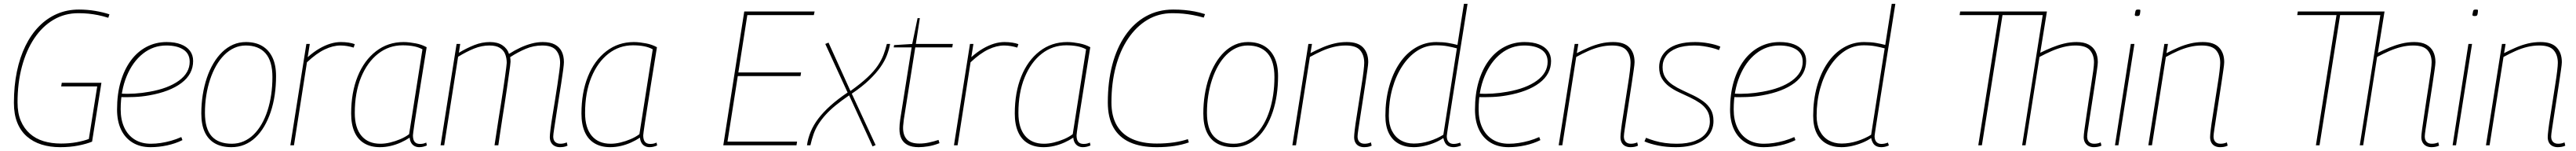

<svg xmlns="http://www.w3.org/2000/svg" viewBox="-20 -760 13513 790"><path d="M296 10Q242 10 197.5 -4Q153 -18 120.5 -46.5Q88 -75 70.5 -118.5Q53 -162 53 -222Q53 -310 68.5 -385Q84 -460 113.5 -520Q143 -580 185 -622.5Q227 -665 279.5 -687.5Q332 -710 394 -710Q438 -710 479.5 -703Q521 -696 554 -685L548 -667Q519 -676 494 -681Q469 -686 444 -688.5Q419 -691 391 -691Q319 -691 260.5 -656.5Q202 -622 160 -559.5Q118 -497 95 -411.5Q72 -326 72 -224Q72 -168 89 -128Q106 -88 136.5 -61Q167 -34 208.5 -21.5Q250 -9 300 -9Q344 -9 382 -16Q420 -23 446 -33L490 -308H301L304 -327H512L463 -19Q434 -7 390.5 1.5Q347 10 296 10Z M613 -270Q647 -268 686.5 -270.5Q726 -273 764 -280Q862 -297 918.5 -338Q975 -379 975 -437Q975 -479 942 -500.5Q909 -522 852 -522Q784 -522 730 -479.5Q676 -437 644.5 -361.5Q613 -286 613 -188Q613 -133 632 -92.5Q651 -52 686.5 -30Q722 -8 771 -8Q797 -8 823.5 -12Q850 -16 877 -23.5Q904 -31 931 -43L937 -27Q901 -9 857 0.5Q813 10 770 10Q715 10 675.5 -14Q636 -38 615 -82Q594 -126 594 -187Q594 -268 613 -332.5Q632 -397 666.5 -443.5Q701 -490 749 -515Q797 -540 854 -540Q898 -540 929 -528Q960 -516 976.5 -494Q993 -472 993 -441Q993 -372 932 -326Q871 -280 762 -261Q723 -254 683 -252.5Q643 -251 609 -252Z M1194 10Q1143 10 1108 -9.5Q1073 -29 1054.5 -68Q1036 -107 1036 -166Q1036 -217 1043.5 -264Q1051 -311 1065 -352.5Q1079 -394 1099.5 -428.5Q1120 -463 1146 -488Q1172 -513 1203 -526.5Q1234 -540 1270 -540Q1320 -540 1355 -519.5Q1390 -499 1409 -459.5Q1428 -420 1428 -362Q1428 -311 1421 -263.5Q1414 -216 1400 -174.5Q1386 -133 1366 -99Q1346 -65 1320 -40.5Q1294 -16 1262.5 -3Q1231 10 1194 10ZM1196 -8Q1229 -8 1258 -20.5Q1287 -33 1310.5 -56Q1334 -79 1352.5 -111Q1371 -143 1383.5 -182Q1396 -221 1402.5 -265Q1409 -309 1409 -357Q1409 -440 1373 -481Q1337 -522 1269 -522Q1237 -522 1208.5 -509Q1180 -496 1156 -472Q1132 -448 1113.5 -415.5Q1095 -383 1082 -344Q1069 -305 1062 -261Q1055 -217 1055 -170Q1055 -86 1090.5 -47Q1126 -8 1196 -8Z M1605 -530 1594 -461Q1626 -489 1655.5 -506Q1685 -523 1713 -531.5Q1741 -540 1768 -540Q1790 -540 1809 -537Q1828 -534 1841 -529L1835 -511Q1819 -516 1801 -519Q1783 -522 1766 -522Q1727 -522 1683.5 -501.5Q1640 -481 1590 -434L1522 0H1503L1587 -530Z M2179 10Q2165 10 2154 4Q2143 -2 2136.5 -13.5Q2130 -25 2129 -40Q2108 -26 2082.5 -14.5Q2057 -3 2029 3.5Q2001 10 1973 10Q1925 10 1891 -10Q1857 -30 1839.5 -69.5Q1822 -109 1822 -166Q1822 -276 1856 -360Q1890 -444 1952.5 -492Q2015 -540 2097 -540Q2113 -540 2129 -538Q2145 -536 2161 -533Q2177 -530 2191 -525Q2205 -520 2218 -513Q2201 -410 2189 -334Q2177 -258 2168.5 -205Q2160 -152 2155 -119Q2150 -86 2148 -70Q2146 -54 2146 -52Q2146 -29 2155 -18Q2164 -7 2183 -7Q2192 -7 2199.5 -8.5Q2207 -10 2216 -14L2219 1Q2210 5 2200 7.5Q2190 10 2179 10ZM2126 -58 2196 -502Q2176 -513 2150 -518Q2124 -523 2092 -523Q2020 -523 1963.5 -479Q1907 -435 1874 -355.5Q1841 -276 1841 -169Q1841 -91 1876 -49.5Q1911 -8 1975 -8Q2000 -8 2027 -14.5Q2054 -21 2080 -32Q2106 -43 2126 -58Z M2917 10Q2902 10 2890 4Q2878 -2 2871 -14Q2864 -26 2864 -43Q2864 -54 2867.5 -83Q2871 -112 2877.5 -151.5Q2884 -191 2891 -234Q2898 -277 2904 -317Q2910 -357 2914 -387.5Q2918 -418 2918 -431Q2918 -472 2897 -497Q2876 -522 2824 -522Q2779 -522 2737.5 -504.5Q2696 -487 2656 -461Q2657 -455 2657.5 -449.5Q2658 -444 2658 -437Q2658 -432 2655.5 -412.5Q2653 -393 2648.5 -363Q2644 -333 2639 -296.5Q2634 -260 2627.5 -220Q2621 -180 2615 -140.5Q2609 -101 2603.5 -65Q2598 -29 2594 0H2574Q2579 -29 2584 -65Q2589 -101 2595.5 -140Q2602 -179 2608 -218Q2614 -257 2619.5 -293Q2625 -329 2629 -358Q2633 -387 2635.5 -406.5Q2638 -426 2638 -431Q2638 -456 2630 -476.5Q2622 -497 2602 -509.5Q2582 -522 2547 -522Q2507 -522 2467 -506Q2427 -490 2383 -463L2310 0H2291L2375 -530H2394L2387 -484Q2427 -508 2467.5 -524Q2508 -540 2550 -540Q2590 -540 2615.5 -523Q2641 -506 2650 -478Q2680 -497 2709 -510.5Q2738 -524 2768 -532Q2798 -540 2827 -540Q2866 -540 2890.5 -527Q2915 -514 2926.5 -490.5Q2938 -467 2938 -435Q2938 -424 2934 -393.5Q2930 -363 2923.5 -322Q2917 -281 2910 -237Q2903 -193 2897 -153Q2891 -113 2886.5 -84.5Q2882 -56 2882 -46Q2882 -27 2892 -17.5Q2902 -8 2920 -8Q2927 -8 2935.5 -9.5Q2944 -11 2953 -15L2957 2Q2947 7 2936.5 8.5Q2926 10 2917 10Z M3387 10Q3373 10 3362 4Q3351 -2 3344.5 -13.5Q3338 -25 3337 -40Q3316 -26 3290.5 -14.5Q3265 -3 3237 3.5Q3209 10 3181 10Q3133 10 3099 -10Q3065 -30 3047.5 -69.5Q3030 -109 3030 -166Q3030 -276 3064 -360Q3098 -444 3160.5 -492Q3223 -540 3305 -540Q3321 -540 3337 -538Q3353 -536 3369 -533Q3385 -530 3399 -525Q3413 -520 3426 -513Q3409 -410 3397 -334Q3385 -258 3376.5 -205Q3368 -152 3363 -119Q3358 -86 3356 -70Q3354 -54 3354 -52Q3354 -29 3363 -18Q3372 -7 3391 -7Q3400 -7 3407.5 -8.5Q3415 -10 3424 -14L3427 1Q3418 5 3408 7.5Q3398 10 3387 10ZM3334 -58 3404 -502Q3384 -513 3358 -518Q3332 -523 3300 -523Q3228 -523 3171.5 -479Q3115 -435 3082 -355.5Q3049 -276 3049 -169Q3049 -91 3084 -49.5Q3119 -8 3183 -8Q3208 -8 3235 -14.5Q3262 -21 3288 -32Q3314 -43 3334 -58Z M3774 0 3884 -700H4253L4249 -681H3900L3853 -381H4182L4179 -362H3850L3796 -19H4161L4158 0Z M4632 -530H4649Q4644 -502 4632.5 -471.5Q4621 -441 4598.5 -409Q4576 -377 4539.5 -342Q4503 -307 4448 -270L4573 -1L4557 6L4434 -261Q4393 -233 4362.5 -208Q4332 -183 4310 -158.5Q4288 -134 4272.5 -109.5Q4257 -85 4247.5 -58Q4238 -31 4231 0H4213Q4218 -36 4232.5 -71Q4247 -106 4272.5 -139.5Q4298 -173 4336 -207Q4374 -241 4426 -276L4309 -530L4326 -537L4441 -284Q4496 -323 4530.5 -355.5Q4565 -388 4584.5 -417Q4604 -446 4614.5 -473.5Q4625 -501 4632 -530Z M4903 -28 4908 -11Q4877 1 4849 5.5Q4821 10 4799 10Q4764 10 4742 -1Q4720 -12 4709 -33Q4698 -54 4698 -86Q4698 -96 4699 -109Q4700 -122 4702 -135L4762 -512H4668L4670 -524L4765 -530L4793 -665H4805L4784 -530H4978L4975 -512H4781L4721 -135Q4720 -123 4718.5 -112Q4717 -101 4717 -91Q4717 -53 4736.5 -31Q4756 -9 4803 -9Q4828 -9 4853.5 -14.5Q4879 -20 4903 -28Z M5086 -530 5075 -461Q5107 -489 5136.5 -506Q5166 -523 5194 -531.5Q5222 -540 5249 -540Q5271 -540 5290 -537Q5309 -534 5322 -529L5316 -511Q5300 -516 5282 -519Q5264 -522 5247 -522Q5208 -522 5164.5 -501.5Q5121 -481 5071 -434L5003 0H4984L5068 -530Z M5660 10Q5646 10 5635 4Q5624 -2 5617.5 -13.5Q5611 -25 5610 -40Q5589 -26 5563.5 -14.5Q5538 -3 5510 3.5Q5482 10 5454 10Q5406 10 5372 -10Q5338 -30 5320.5 -69.5Q5303 -109 5303 -166Q5303 -276 5337 -360Q5371 -444 5433.5 -492Q5496 -540 5578 -540Q5594 -540 5610 -538Q5626 -536 5642 -533Q5658 -530 5672 -525Q5686 -520 5699 -513Q5682 -410 5670 -334Q5658 -258 5649.5 -205Q5641 -152 5636 -119Q5631 -86 5629 -70Q5627 -54 5627 -52Q5627 -29 5636 -18Q5645 -7 5664 -7Q5673 -7 5680.5 -8.5Q5688 -10 5697 -14L5700 1Q5691 5 5681 7.5Q5671 10 5660 10ZM5607 -58 5677 -502Q5657 -513 5631 -518Q5605 -523 5573 -523Q5501 -523 5444.5 -479Q5388 -435 5355 -355.5Q5322 -276 5322 -169Q5322 -91 5357 -49.5Q5392 -8 5456 -8Q5481 -8 5508 -14.5Q5535 -21 5561 -32Q5587 -43 5607 -58Z M6047 10Q5964 10 5907 -15.5Q5850 -41 5820.5 -93Q5791 -145 5791 -224Q5791 -332 5814.5 -421Q5838 -510 5883 -575Q5928 -640 5991.5 -675Q6055 -710 6134 -710Q6165 -710 6192.5 -707.5Q6220 -705 6246.5 -700Q6273 -695 6301 -686L6294 -668Q6265 -676 6238.5 -681Q6212 -686 6186 -688.5Q6160 -691 6130 -691Q6057 -691 5998.5 -656Q5940 -621 5897.5 -558Q5855 -495 5832.5 -410Q5810 -325 5810 -224Q5810 -153 5837.5 -105Q5865 -57 5918.5 -33Q5972 -9 6048 -9Q6096 -9 6137 -15Q6178 -21 6211 -32L6216 -15Q6183 -3 6140.5 3.5Q6098 10 6047 10Z M6450 10Q6399 10 6364 -9.5Q6329 -29 6310.5 -68Q6292 -107 6292 -166Q6292 -217 6299.5 -264Q6307 -311 6321 -352.5Q6335 -394 6355.5 -428.5Q6376 -463 6402 -488Q6428 -513 6459 -526.5Q6490 -540 6526 -540Q6576 -540 6611 -519.5Q6646 -499 6665 -459.5Q6684 -420 6684 -362Q6684 -311 6677 -263.5Q6670 -216 6656 -174.5Q6642 -133 6622 -99Q6602 -65 6576 -40.5Q6550 -16 6518.5 -3Q6487 10 6450 10ZM6452 -8Q6485 -8 6514 -20.5Q6543 -33 6566.5 -56Q6590 -79 6608.5 -111Q6627 -143 6639.5 -182Q6652 -221 6658.5 -265Q6665 -309 6665 -357Q6665 -440 6629 -481Q6593 -522 6525 -522Q6493 -522 6464.5 -509Q6436 -496 6412 -472Q6388 -448 6369.5 -415.5Q6351 -383 6338 -344Q6325 -305 6318 -261Q6311 -217 6311 -170Q6311 -86 6346.5 -47Q6382 -8 6452 -8Z M6843 -530H6862L6854 -482Q6887 -499 6917.5 -512Q6948 -525 6979.5 -532.5Q7011 -540 7045 -540Q7103 -540 7130 -511.5Q7157 -483 7157 -435Q7157 -424 7152.5 -393.5Q7148 -363 7142 -322.5Q7136 -282 7129 -238Q7122 -194 7116 -154Q7110 -114 7105.5 -85Q7101 -56 7101 -46Q7101 -28 7110.5 -18Q7120 -8 7138 -8Q7145 -8 7153.5 -9.5Q7162 -11 7171 -15L7175 2Q7165 7 7154.5 8.5Q7144 10 7135 10Q7120 10 7108 4Q7096 -2 7089.5 -14Q7083 -26 7083 -43Q7083 -54 7086.5 -83Q7090 -112 7096.5 -151.5Q7103 -191 7109.5 -234.5Q7116 -278 7122.5 -318Q7129 -358 7132.5 -388Q7136 -418 7136 -431Q7136 -472 7114.5 -497Q7093 -522 7039 -522Q7007 -522 6976 -514.5Q6945 -507 6914.5 -493.5Q6884 -480 6851 -462L6778 0H6759Z M7605 10Q7589 10 7578 4.5Q7567 -1 7560.5 -12Q7554 -23 7551 -38Q7533 -25 7506.5 -14Q7480 -3 7451 3.5Q7422 10 7395 10Q7350 10 7316.5 -8.5Q7283 -27 7265 -63.5Q7247 -100 7247 -155Q7247 -236 7266.5 -306.5Q7286 -377 7321.5 -429.5Q7357 -482 7406.5 -511Q7456 -540 7514 -540Q7549 -540 7575.5 -535.5Q7602 -531 7625 -525L7659 -740H7678Q7667 -667 7655.5 -598.5Q7644 -530 7634.5 -468Q7625 -406 7616 -351.5Q7607 -297 7600 -251Q7593 -205 7587 -168Q7581 -131 7577 -104.5Q7573 -78 7571 -64Q7569 -50 7569 -48Q7569 -28 7578.5 -17.5Q7588 -7 7605 -7Q7614 -7 7623 -9Q7632 -11 7639 -14L7644 1Q7633 6 7623 8Q7613 10 7605 10ZM7396 -9Q7437 -9 7478 -22Q7519 -35 7551 -55L7622 -507Q7600 -513 7573.5 -518Q7547 -523 7512 -523Q7458 -523 7413.5 -494Q7369 -465 7335.5 -414Q7302 -363 7283.5 -296.5Q7265 -230 7265 -154Q7265 -108 7281.5 -75.5Q7298 -43 7327.5 -26Q7357 -9 7396 -9Z M7736 -270Q7770 -268 7809.5 -270.5Q7849 -273 7887 -280Q7985 -297 8041.5 -338Q8098 -379 8098 -437Q8098 -479 8065 -500.5Q8032 -522 7975 -522Q7907 -522 7853 -479.5Q7799 -437 7767.5 -361.5Q7736 -286 7736 -188Q7736 -133 7755 -92.5Q7774 -52 7809.5 -30Q7845 -8 7894 -8Q7920 -8 7946.5 -12Q7973 -16 8000 -23.5Q8027 -31 8054 -43L8060 -27Q8024 -9 7980 0.5Q7936 10 7893 10Q7838 10 7798.5 -14Q7759 -38 7738 -82Q7717 -126 7717 -187Q7717 -268 7736 -332.5Q7755 -397 7789.5 -443.5Q7824 -490 7872 -515Q7920 -540 7977 -540Q8021 -540 8052 -528Q8083 -516 8099.5 -494Q8116 -472 8116 -441Q8116 -372 8055 -326Q7994 -280 7885 -261Q7846 -254 7806 -252.5Q7766 -251 7732 -252Z M8240 -530H8259L8251 -482Q8284 -499 8314.5 -512Q8345 -525 8376.5 -532.5Q8408 -540 8442 -540Q8500 -540 8527 -511.5Q8554 -483 8554 -435Q8554 -424 8549.5 -393.5Q8545 -363 8539 -322.5Q8533 -282 8526 -238Q8519 -194 8513 -154Q8507 -114 8502.5 -85Q8498 -56 8498 -46Q8498 -28 8507.5 -18Q8517 -8 8535 -8Q8542 -8 8550.5 -9.5Q8559 -11 8568 -15L8572 2Q8562 7 8551.5 8.5Q8541 10 8532 10Q8517 10 8505 4Q8493 -2 8486.5 -14Q8480 -26 8480 -43Q8480 -54 8483.5 -83Q8487 -112 8493.5 -151.5Q8500 -191 8506.5 -234.5Q8513 -278 8519.5 -318Q8526 -358 8529.5 -388Q8533 -418 8533 -431Q8533 -472 8511.5 -497Q8490 -522 8436 -522Q8404 -522 8373 -514.5Q8342 -507 8311.5 -493.5Q8281 -480 8248 -462L8175 0H8156Z M8606 -20 8614 -39Q8634 -31 8659 -23.5Q8684 -16 8713.5 -12Q8743 -8 8775 -8Q8832 -8 8871 -23Q8910 -38 8929.5 -64.5Q8949 -91 8949 -125Q8949 -159 8934.5 -182Q8920 -205 8896.5 -221Q8873 -237 8844.5 -250.5Q8816 -264 8787.5 -277Q8759 -290 8735.5 -307.5Q8712 -325 8697.5 -349Q8683 -373 8683 -409Q8683 -436 8694 -459.5Q8705 -483 8728 -501.5Q8751 -520 8787 -530Q8823 -540 8872 -540Q8906 -540 8942.5 -533.5Q8979 -527 9004 -516L8997 -498Q8979 -505 8958.5 -510Q8938 -515 8915.5 -518.5Q8893 -522 8868 -522Q8812 -522 8775 -507.5Q8738 -493 8719.5 -467.5Q8701 -442 8701 -409Q8701 -377 8715.5 -354.5Q8730 -332 8754 -316Q8778 -300 8806.5 -287Q8835 -274 8863 -260.5Q8891 -247 8915 -229.5Q8939 -212 8953.5 -187.5Q8968 -163 8968 -127Q8968 -104 8960.5 -83.5Q8953 -63 8937.5 -46Q8922 -29 8898.5 -16.5Q8875 -4 8843 3Q8811 10 8770 10Q8721 10 8678.5 1.5Q8636 -7 8606 -20Z M9074 -270Q9108 -268 9147.5 -270.5Q9187 -273 9225 -280Q9323 -297 9379.5 -338Q9436 -379 9436 -437Q9436 -479 9403 -500.5Q9370 -522 9313 -522Q9245 -522 9191 -479.5Q9137 -437 9105.5 -361.5Q9074 -286 9074 -188Q9074 -133 9093 -92.5Q9112 -52 9147.5 -30Q9183 -8 9232 -8Q9258 -8 9284.5 -12Q9311 -16 9338 -23.5Q9365 -31 9392 -43L9398 -27Q9362 -9 9318 0.5Q9274 10 9231 10Q9176 10 9136.5 -14Q9097 -38 9076 -82Q9055 -126 9055 -187Q9055 -268 9074 -332.5Q9093 -397 9127.5 -443.5Q9162 -490 9210 -515Q9258 -540 9315 -540Q9359 -540 9390 -528Q9421 -516 9437.5 -494Q9454 -472 9454 -441Q9454 -372 9393 -326Q9332 -280 9223 -261Q9184 -254 9144 -252.5Q9104 -251 9070 -252Z M9849 10Q9833 10 9822 4.5Q9811 -1 9804.5 -12Q9798 -23 9795 -38Q9777 -25 9750.5 -14Q9724 -3 9695 3.5Q9666 10 9639 10Q9594 10 9560.5 -8.5Q9527 -27 9509 -63.5Q9491 -100 9491 -155Q9491 -236 9510.5 -306.5Q9530 -377 9565.5 -429.5Q9601 -482 9650.5 -511Q9700 -540 9758 -540Q9793 -540 9819.5 -535.5Q9846 -531 9869 -525L9903 -740H9922Q9911 -667 9899.5 -598.5Q9888 -530 9878.5 -468Q9869 -406 9860 -351.5Q9851 -297 9844 -251Q9837 -205 9831 -168Q9825 -131 9821 -104.5Q9817 -78 9815 -64Q9813 -50 9813 -48Q9813 -28 9822.5 -17.5Q9832 -7 9849 -7Q9858 -7 9867 -9Q9876 -11 9883 -14L9888 1Q9877 6 9867 8Q9857 10 9849 10ZM9640 -9Q9681 -9 9722 -22Q9763 -35 9795 -55L9866 -507Q9844 -513 9817.5 -518Q9791 -523 9756 -523Q9702 -523 9657.5 -494Q9613 -465 9579.5 -414Q9546 -363 9527.5 -296.5Q9509 -230 9509 -154Q9509 -108 9525.5 -75.5Q9542 -43 9571.5 -26Q9601 -9 9640 -9Z M10964 -434Q10964 -473 10942.5 -497.5Q10921 -522 10867 -522Q10835 -522 10803.5 -514Q10772 -506 10741 -492.5Q10710 -479 10678 -462L10605 0H10587L10695 -681H10484L10376 0H10357L10465 -681H10259L10262 -700H10717L10682 -484Q10713 -499 10743.5 -511.5Q10774 -524 10806.5 -532Q10839 -540 10873 -540Q10911 -540 10935.5 -527Q10960 -514 10972 -490.5Q10984 -467 10984 -435Q10984 -424 10979.5 -393.5Q10975 -363 10969 -322.5Q10963 -282 10956 -238Q10949 -194 10943 -154Q10937 -114 10932.5 -85Q10928 -56 10928 -46Q10928 -28 10937.5 -18Q10947 -8 10965 -8Q10973 -8 10981.5 -9.5Q10990 -11 10999 -15L11003 2Q10992 7 10981.5 8.5Q10971 10 10963 10Q10948 10 10936 4Q10924 -2 10917 -14Q10910 -26 10910 -43Q10910 -54 10914 -83Q10918 -112 10924 -152Q10930 -192 10936.5 -235.5Q10943 -279 10949.5 -319Q10956 -359 10960 -389.5Q10964 -420 10964 -434Z M11074 0 11157 -530H11176L11092 0ZM11196 -710Q11202 -710 11205 -709Q11208 -708 11207 -702Q11206 -690 11204.5 -684.5Q11203 -679 11199.5 -677.5Q11196 -676 11189 -676Q11185 -676 11181.5 -677Q11178 -678 11178 -684Q11180 -696 11181.5 -701.5Q11183 -707 11186 -708.5Q11189 -710 11196 -710Z M11333 -530H11352L11344 -482Q11377 -499 11407.5 -512Q11438 -525 11469.5 -532.5Q11501 -540 11535 -540Q11593 -540 11620 -511.5Q11647 -483 11647 -435Q11647 -424 11642.5 -393.5Q11638 -363 11632 -322.5Q11626 -282 11619 -238Q11612 -194 11606 -154Q11600 -114 11595.5 -85Q11591 -56 11591 -46Q11591 -28 11600.5 -18Q11610 -8 11628 -8Q11635 -8 11643.5 -9.5Q11652 -11 11661 -15L11665 2Q11655 7 11644.5 8.5Q11634 10 11625 10Q11610 10 11598 4Q11586 -2 11579.5 -14Q11573 -26 11573 -43Q11573 -54 11576.5 -83Q11580 -112 11586.5 -151.5Q11593 -191 11599.5 -234.5Q11606 -278 11612.5 -318Q11619 -358 11622.5 -388Q11626 -418 11626 -431Q11626 -472 11604.5 -497Q11583 -522 11529 -522Q11497 -522 11466 -514.5Q11435 -507 11404.5 -493.5Q11374 -480 11341 -462L11268 0H11249Z M12735 -434Q12735 -473 12713.5 -497.5Q12692 -522 12638 -522Q12606 -522 12574.5 -514Q12543 -506 12512 -492.5Q12481 -479 12449 -462L12376 0H12358L12466 -681H12255L12147 0H12128L12236 -681H12030L12033 -700H12488L12453 -484Q12484 -499 12514.5 -511.5Q12545 -524 12577.5 -532Q12610 -540 12644 -540Q12682 -540 12706.5 -527Q12731 -514 12743 -490.5Q12755 -467 12755 -435Q12755 -424 12750.5 -393.5Q12746 -363 12740 -322.5Q12734 -282 12727 -238Q12720 -194 12714 -154Q12708 -114 12703.5 -85Q12699 -56 12699 -46Q12699 -28 12708.5 -18Q12718 -8 12736 -8Q12744 -8 12752.5 -9.5Q12761 -11 12770 -15L12774 2Q12763 7 12752.5 8.5Q12742 10 12734 10Q12719 10 12707 4Q12695 -2 12688 -14Q12681 -26 12681 -43Q12681 -54 12685 -83Q12689 -112 12695 -152Q12701 -192 12707.5 -235.5Q12714 -279 12720.5 -319Q12727 -359 12731 -389.5Q12735 -420 12735 -434Z M12845 0 12928 -530H12947L12863 0ZM12967 -710Q12973 -710 12976 -709Q12979 -708 12978 -702Q12977 -690 12975.5 -684.5Q12974 -679 12970.5 -677.5Q12967 -676 12960 -676Q12956 -676 12952.5 -677Q12949 -678 12949 -684Q12951 -696 12952.5 -701.5Q12954 -707 12957 -708.5Q12960 -710 12967 -710Z M13104 -530H13123L13115 -482Q13148 -499 13178.5 -512Q13209 -525 13240.5 -532.5Q13272 -540 13306 -540Q13364 -540 13391 -511.5Q13418 -483 13418 -435Q13418 -424 13413.5 -393.5Q13409 -363 13403 -322.5Q13397 -282 13390 -238Q13383 -194 13377 -154Q13371 -114 13366.5 -85Q13362 -56 13362 -46Q13362 -28 13371.5 -18Q13381 -8 13399 -8Q13406 -8 13414.5 -9.5Q13423 -11 13432 -15L13436 2Q13426 7 13415.5 8.5Q13405 10 13396 10Q13381 10 13369 4Q13357 -2 13350.5 -14Q13344 -26 13344 -43Q13344 -54 13347.5 -83Q13351 -112 13357.5 -151.5Q13364 -191 13370.5 -234.5Q13377 -278 13383.5 -318Q13390 -358 13393.5 -388Q13397 -418 13397 -431Q13397 -472 13375.5 -497Q13354 -522 13300 -522Q13268 -522 13237 -514.5Q13206 -507 13175.5 -493.5Q13145 -480 13112 -462L13039 0H13020Z"/></svg>

Font: Georama ExtraCondensed Thin Thin
Style: Italic
Weight: 250
Italic angle: -9°
Version: Version 1.001